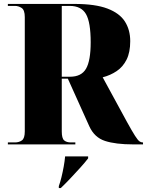

<svg xmlns="http://www.w3.org/2000/svg" viewBox="-20 -734 747 976"><path d="M20 0V-10H56Q77 -10 91.5 -20.5Q106 -31 106 -66V-647Q106 -683 90 -693.5Q74 -704 56 -704H20V-714H359Q464 -714 526 -690.5Q588 -667 615 -624.5Q642 -582 642 -525Q642 -468 623.5 -431Q605 -394 573 -372.5Q541 -351 502 -341L625 -115Q652 -66 666.5 -43.5Q681 -21 689 -15.5Q697 -10 705 -10H707V0H657Q568 0 514 -17.5Q460 -35 434 -92L325 -334H294V-66Q294 -31 306 -20.5Q318 -10 340 -10H363V0ZM336 -344Q394 -344 417.5 -385Q441 -426 441 -519Q441 -621 417 -662.5Q393 -704 334 -704H294V-344ZM279 212Q286 193 292.5 166.5Q299 140 304 112Q309 84 311 61H428V71Q412 92 388 118.5Q364 145 338.5 172Q313 199 289 222H279Z"/></svg>

Font: Noto Serif Display SemiCondensed Black
Style: Regular
Weight: 900
Width: 4
Designer: Monotype Design Team
Foundry: Monotype Imaging Inc.
Version: Version 2.009